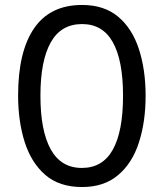

<svg xmlns="http://www.w3.org/2000/svg" viewBox="-20 -744 659 774"><path d="M567 -358Q567 -253 540 -169.5Q513 -86 456 -38Q399 10 311 10Q219 10 162.5 -39Q106 -88 79.5 -171.5Q53 -255 53 -359Q53 -536 117.5 -630Q182 -724 311 -724Q400 -724 456.5 -676.5Q513 -629 540 -546Q567 -463 567 -358ZM143 -358Q143 -217 184.5 -142Q226 -67 310 -67Q394 -67 435 -141Q476 -215 476 -358Q476 -500 435 -573.5Q394 -647 311 -647Q226 -647 184.5 -573Q143 -499 143 -358Z"/></svg>

Font: Noto Sans Malayalam Condensed
Style: Regular
Weight: 400
Width: 3
Designer: Jelle Bosma - Monotype Design Team
Foundry: Monotype Imaging Inc.
Version: Version 2.104; ttfautohint (v1.8.4.7-5d5b)